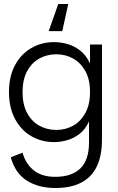

<svg xmlns="http://www.w3.org/2000/svg" viewBox="-20 -730 591 962"><path d="M258 212Q173 212 114.5 175Q56 138 34 58L93 35Q108 90 148.5 123Q189 156 257 156Q339 156 382.5 114Q426 72 426 -16V-122Q408 -82 379 -59.5Q350 -37 316.5 -27.5Q283 -18 251 -18Q188 -18 136.5 -48Q85 -78 55 -134.5Q25 -191 25 -269Q25 -347 55 -403Q85 -459 136.5 -489Q188 -519 251 -519Q284 -519 318 -509.5Q352 -500 382 -476.5Q412 -453 431 -412V-507H491V-33Q491 52 464 106Q437 160 385 186Q333 212 258 212ZM262 -79Q308 -79 346 -100Q384 -121 407.5 -163.5Q431 -206 431 -269Q431 -332 407.5 -374Q384 -416 346 -437Q308 -458 262 -458Q216 -458 177.5 -437Q139 -416 116 -373.5Q93 -331 93 -268Q93 -206 116 -163.5Q139 -121 177.5 -100Q216 -79 262 -79ZM322 -710 292 -574H224L272 -710Z"/></svg>

Font: TikTok Sans Light
Style: Regular
Weight: 300
Version: Version 4.000